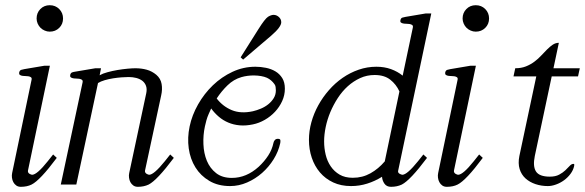

<svg xmlns="http://www.w3.org/2000/svg" viewBox="-20 -719 2279 748"><path d="M201.2 -104Q135.7 -16.1 103 0Q85.4 8.8 61 8.8Q50.8 8.8 43.5 3.7Q36.1 -1.5 32 -9.3Q27.8 -17.1 26.6 -26.6Q25.4 -36.1 27.3 -44.9L103 -408.2Q104.5 -415 100.6 -418Q96.7 -420.9 90.1 -421.9Q83.5 -422.9 76.2 -422.9Q68.8 -422.9 64 -424.3Q60.1 -425.3 56.9 -427.7Q53.7 -430.2 54.7 -436.5Q56.6 -444.8 62.5 -446.8Q68.4 -448.7 74.7 -449.7L152.8 -462.9H174.3L88.9 -54.2Q87.9 -48.8 91.3 -44.9Q94.7 -41 101.1 -39.1Q105 -38.1 105 -38.1Q124 -38.1 166 -90.8L187 -117.2ZM225.6 -647Q225.6 -625 210.7 -610.4Q195.8 -595.7 173.8 -595.7Q163.6 -595.7 154.1 -599.9Q144.5 -604 137.7 -610.8Q130.9 -617.7 126.7 -627.2Q122.6 -636.7 122.6 -647Q122.6 -668.9 137.2 -683.8Q151.9 -698.7 173.8 -698.7Q195.8 -698.7 210.7 -683.8Q225.6 -668.9 225.6 -647Z M657.2 -104Q591.8 -16.6 559.1 0Q540.5 8.8 517.1 8.8Q506.8 8.8 499.5 3.7Q492.2 -1.5 488 -9.3Q483.9 -17.1 482.7 -26.6Q481.4 -36.1 483.4 -44.9L549.8 -356Q553.2 -372.6 548.8 -384.5Q544.4 -396.5 534.7 -404.1Q524.9 -411.6 511 -415.3Q497.1 -418.9 481 -418.9Q469.7 -418.9 453.6 -417.7Q437.5 -416.5 420.4 -413.8Q403.3 -411.1 387.7 -406.5Q372.1 -401.9 361.8 -395.5L277.3 0H216.8L301.8 -398.4Q303.2 -405.3 299.1 -408.2Q294.9 -411.1 288.6 -412.1Q282.2 -413.1 274.9 -413.1Q267.6 -413.1 262.7 -414.6Q258.8 -415.5 255.6 -418Q252.4 -420.4 253.4 -426.8Q255.4 -435.1 261 -437Q266.6 -439 273.4 -439.9L351.6 -453.1H373.5L368.2 -425.8Q379.9 -432.6 398.9 -437.7Q418 -442.9 438.2 -446.3Q458.5 -449.7 477.3 -451.4Q496.1 -453.1 507.3 -453.1Q530.8 -453.1 551.3 -447.5Q571.8 -441.9 588.9 -427.7Q606 -413.1 609.6 -391.8Q613.3 -370.6 607.9 -347.2L544.9 -54.2Q543.9 -48.8 547.4 -44.9Q550.8 -41 557.1 -39.1Q561 -38.1 561 -38.1Q579.6 -38.1 622.1 -90.8L643.1 -117.2Z M1089.8 -373.5Q1089.8 -348.1 1079.3 -325.2Q1068.8 -302.2 1051.5 -283.7Q1034.2 -265.1 1011.7 -252.2Q989.3 -239.3 965.3 -234.4Q937.5 -228.5 913.6 -230.7Q889.6 -232.9 869.4 -241.5Q849.1 -250 832.5 -264.2Q815.9 -278.3 802.7 -296.4L793 -274.9Q787.6 -262.7 784.2 -250.5Q780.8 -238.3 778.3 -226.6Q771 -192.9 772.5 -157.2Q773.9 -121.6 785.9 -92.5Q797.9 -63.5 821.8 -44.7Q845.7 -25.9 883.3 -25.9Q939.9 -25.9 987.8 -69.3Q1009.8 -89.8 1024.9 -113Q1040 -136.2 1045.4 -162.6Q1046.4 -168 1050.5 -173.1Q1054.7 -178.2 1062.5 -178.2Q1071.8 -178.2 1072.3 -172.6Q1072.8 -167 1071.8 -161.6Q1064.9 -128.9 1046.1 -98.6Q1027.3 -68.4 1001 -45.2Q974.6 -22 942.6 -8.1Q910.6 5.9 876.5 5.9Q829.6 5.9 795.7 -14.2Q761.7 -34.2 741.5 -66.7Q721.2 -99.1 715.3 -140.9Q709.5 -182.6 718.8 -226.6Q728 -270.5 751.7 -312.3Q775.4 -354 809.3 -386.7Q843.3 -419.4 885.7 -439.2Q928.2 -459 975.1 -459Q995.6 -459 1016.1 -454.8Q1036.6 -450.7 1053 -440.9Q1069.3 -431.2 1079.6 -414.8Q1089.8 -398.4 1089.8 -373.5ZM1054.7 -367.2Q1054.7 -374 1053.7 -380.4Q1052.7 -386.7 1049.3 -391.1Q1037.6 -407.7 1020 -416Q1009.8 -420.4 997.1 -422.6Q984.4 -424.8 971.2 -425Q958 -425.3 945.1 -423.6Q932.1 -421.9 920.4 -418.5Q890.1 -409.7 866.5 -386.7Q842.8 -363.8 824.2 -335.4Q847.7 -304.7 882.8 -290Q918 -275.4 965.3 -285.6Q980.5 -289.1 996.6 -295.9Q1012.7 -302.7 1025.4 -313Q1038.1 -323.2 1046.4 -336.7Q1054.7 -350.1 1054.7 -367.2ZM927.2 -486.8 917.5 -495.6 986.8 -605.5Q1012.2 -646 1024.4 -653.8Q1036.6 -661.1 1045.9 -661.1Q1057.1 -661.1 1066.4 -652.8Q1075.7 -644.5 1075.7 -632.3Q1075.7 -613.8 1036.6 -580.1Z M1536.1 -362.8Q1523.4 -390.6 1500.2 -408.7Q1477.1 -426.8 1439.5 -426.8Q1409.2 -426.8 1383.1 -414.8Q1356.9 -402.8 1335 -383.1Q1313 -363.3 1295.9 -336.9Q1278.8 -310.5 1266.8 -282Q1254.9 -253.4 1248.8 -223.9Q1242.7 -194.3 1242.7 -168Q1242.7 -141.6 1248.8 -116.2Q1254.9 -90.8 1268.6 -70.8Q1282.2 -50.8 1303.2 -38.6Q1324.2 -26.4 1354.5 -26.4Q1392.1 -26.4 1423.3 -43.9Q1454.6 -61.5 1479 -90.3ZM1660.2 -666.5 1531.2 -54.2Q1529.8 -48.8 1533.2 -44.9Q1536.6 -41 1543.5 -39.1Q1546.4 -38.1 1547.4 -38.1Q1565.9 -38.1 1608.4 -90.8L1629.4 -117.2L1643.6 -104Q1578.1 -16.6 1545.4 0Q1526.9 8.8 1503.4 8.8Q1486.3 8.8 1477.8 -3.4Q1469.2 -15.6 1468.3 -30.3Q1440.9 -13.2 1410.6 -3.7Q1380.4 5.9 1347.7 5.9Q1308.6 5.9 1278.1 -8.3Q1247.6 -22.5 1226.6 -47.1Q1205.6 -71.8 1194.6 -104.5Q1183.6 -137.2 1183.6 -174.3Q1183.6 -208.5 1193.1 -242.9Q1202.6 -277.3 1220 -308.8Q1237.3 -340.3 1261.5 -367.9Q1285.6 -395.5 1314.9 -415.8Q1344.2 -436 1377.4 -447.5Q1410.6 -459 1446.3 -459Q1477.5 -459 1503.2 -449.7Q1528.8 -440.4 1548.8 -424.3L1588.4 -611.8Q1589.8 -618.7 1585.7 -621.6Q1581.5 -624.5 1575.4 -625.5Q1569.3 -626.5 1562 -626.5Q1554.7 -626.5 1549.3 -627.9Q1545.4 -628.9 1542 -631.3Q1538.6 -633.8 1540 -640.1Q1541.5 -648.4 1547.6 -650.4Q1553.7 -652.3 1560.1 -653.3L1638.2 -666.5Z M1860.8 -104Q1795.4 -16.1 1762.7 0Q1745.1 8.8 1720.7 8.8Q1710.4 8.8 1703.1 3.7Q1695.8 -1.5 1691.7 -9.3Q1687.5 -17.1 1686.3 -26.6Q1685.1 -36.1 1687 -44.9L1762.7 -408.2Q1764.2 -415 1760.3 -418Q1756.3 -420.9 1749.8 -421.9Q1743.2 -422.9 1735.8 -422.9Q1728.5 -422.9 1723.6 -424.3Q1719.7 -425.3 1716.6 -427.7Q1713.4 -430.2 1714.4 -436.5Q1716.3 -444.8 1722.2 -446.8Q1728 -448.7 1734.4 -449.7L1812.5 -462.9H1834L1748.5 -54.2Q1747.6 -48.8 1751 -44.9Q1754.4 -41 1760.7 -39.1Q1764.6 -38.1 1764.6 -38.1Q1783.7 -38.1 1825.7 -90.8L1846.7 -117.2ZM1885.3 -647Q1885.3 -625 1870.4 -610.4Q1855.5 -595.7 1833.5 -595.7Q1823.2 -595.7 1813.7 -599.9Q1804.2 -604 1797.4 -610.8Q1790.5 -617.7 1786.4 -627.2Q1782.2 -636.7 1782.2 -647Q1782.2 -668.9 1796.9 -683.8Q1811.5 -698.7 1833.5 -698.7Q1855.5 -698.7 1870.4 -683.8Q1885.3 -668.9 1885.3 -647Z M2216.8 -72.3Q2213.4 -56.2 2202.6 -41.7Q2191.9 -27.3 2177.5 -16.8Q2163.1 -6.3 2146.2 -0.2Q2129.4 5.9 2114.3 5.9Q2088.9 5.9 2066.2 -1.7Q2043.5 -9.3 2027.3 -23.9Q2011.2 -38.6 2004.4 -60.5Q1997.6 -82.5 2003.4 -111.3L2069.3 -421.4H1980.5L1987.3 -453.1Q2010.7 -453.1 2029.1 -460.4Q2047.4 -467.8 2062 -478.8Q2076.7 -489.7 2088.6 -502.7Q2100.6 -515.6 2111.6 -526.6Q2122.6 -537.6 2133.5 -544.9Q2144.5 -552.2 2157.2 -552.2L2136.2 -453.1H2238.8L2231.9 -421.4H2129.4L2063.5 -111.3Q2055.2 -71.3 2068.1 -51Q2081.1 -30.8 2122.1 -30.8Q2144 -30.8 2158.4 -38.6Q2172.9 -46.4 2182.6 -55.7Q2192.4 -64.9 2199.5 -72.8Q2206.5 -80.6 2214.4 -80.6Q2217.3 -80.6 2217.3 -77.4Q2217.3 -74.2 2216.8 -72.3Z"/></svg>

Font: Atsinvsda
Style: Italic
Weight: 400
Italic angle: -12°
Designer: Al Webster
Foundry: Al Webster and Michael Everson
Version: Version 2.000